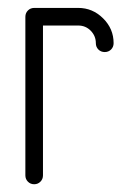

<svg xmlns="http://www.w3.org/2000/svg" viewBox="-20 -475 335 495"><path d="M45.4 -22.9V-431.6Q45.4 -441.4 52 -448Q58.6 -454.6 68.4 -454.6H181.6Q218.8 -454.6 245.8 -427.7Q272.9 -400.9 272.9 -363.8Q272.9 -354 266.4 -347.4Q259.8 -340.8 250 -340.8Q240.2 -340.8 233.6 -347.4Q227.1 -354 227.1 -363.8Q227.1 -382.3 213.9 -395.8Q200.7 -409.2 181.6 -409.2H90.8V-22.9Q90.8 -13.2 84.2 -6.6Q77.6 0 68.1 0Q58.6 0 52 -6.6Q45.4 -13.2 45.4 -22.9Z"/></svg>

Font: OpenGost Type A TT
Style: Regular
Weight: 400
Version: Version 0.3